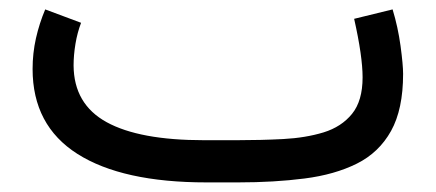

<svg xmlns="http://www.w3.org/2000/svg" viewBox="-20 -380 908 400"><path d="M476.1 0H410.2Q234.9 0 141.4 -59.3Q47.9 -118.7 47.9 -236.3Q47.9 -269 54.9 -300.3Q62 -331.5 74.2 -360.4L148.9 -332.5Q141.1 -312 137.2 -288.6Q133.3 -265.1 133.3 -243.7Q133.8 -163.1 202.1 -125.5Q270.5 -87.9 405.3 -87.9H472.7Q522.9 -87.9 569.8 -90.3Q616.7 -92.8 654.1 -104.2Q691.4 -115.7 713.4 -142.8Q735.4 -169.9 735.4 -218.8Q735.4 -262.7 717.8 -340.8L797.9 -360.4Q809.1 -323.7 814.5 -284.2Q819.8 -244.6 819.8 -226.1Q819.8 -152.3 794.7 -107.2Q769.5 -62 723.4 -39.1Q677.2 -16.1 614.3 -8.1Q551.3 0 476.1 0Z"/></svg>

Font: Vazir WOL-UI
Style: Regular-WOL-UI
Weight: 400
Designer: Saber Rastikerdar
Foundry: Saber Rastikerdar
Version: Version 30.1.0